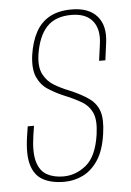

<svg xmlns="http://www.w3.org/2000/svg" viewBox="-47 -627 456 670"><g transform="rotate(-5 181.0 -292.5)"><path d="M152 6Q107 6 77.5 -10Q48 -26 37 -63.5Q26 -101 36 -166L41 -198H63L58 -166Q49 -107 58.5 -73.5Q68 -40 92 -26.5Q116 -13 150 -13Q194 -13 230.5 -43Q267 -73 278 -149Q285 -198 273.5 -224Q262 -250 236.5 -265Q211 -280 174 -295Q146 -307 121.5 -323Q97 -339 84.5 -367.5Q72 -396 78 -443Q85 -491 103 -524Q121 -557 152 -574Q183 -591 229 -591Q289 -591 318 -557.5Q347 -524 339 -465L331 -404Q326 -404 320 -404Q314 -404 309 -404L317 -463Q324 -514 300.5 -543Q277 -572 226 -572Q170 -572 140 -540Q110 -508 100 -444Q94 -401 107 -375.5Q120 -350 144 -335.5Q168 -321 196 -310Q239 -292 264.5 -273.5Q290 -255 299 -227Q308 -199 301 -150Q293 -92 270.5 -58Q248 -24 217 -9Q186 6 152 6Z"/></g></svg>

Font: Alumni Sans Thin
Style: Italic
Weight: 100
Italic angle: -8°
Designer: Robert E. Leuschke
Foundry: Robert E. Leuschke
Version: Version 1.016